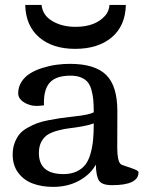

<svg xmlns="http://www.w3.org/2000/svg" viewBox="-20 -730 592 762"><path d="M479.5 -710.4Q477.5 -627 423.1 -581.5Q368.7 -536.1 278.3 -536.1Q188.5 -536.1 135.3 -582Q82 -627.9 80.1 -710.4H145Q148.9 -669.4 187.5 -646.5Q226.1 -623.5 279.8 -623.5Q358.9 -623.5 397.5 -668Q412.6 -685.1 414.6 -710.4ZM52.2 -359.9Q52.2 -384.8 65.4 -405.3Q78.6 -425.8 99.6 -438.7Q120.6 -451.7 148.4 -460.4Q176.3 -469.2 203.4 -472.9Q230.5 -476.6 257.8 -476.6Q356.4 -476.6 401.1 -432.9Q445.8 -389.2 445.8 -288.6L445.3 -144.5Q445.3 -92.3 458.5 -79.1Q461.9 -75.7 480 -70.1Q498 -64.5 513.9 -58.1Q529.8 -51.8 529.8 -46.4Q529.8 4.9 424.8 4.9Q385.3 4.9 373.3 -12.7Q361.3 -30.3 360.4 -76.7Q338.4 -37.1 293.5 -12.7Q248.5 11.7 191.4 11.7Q146 11.7 110.4 -1.5Q74.7 -14.6 52.5 -44.2Q30.3 -73.7 30.3 -116.2Q30.3 -142.1 38.1 -162.8Q45.9 -183.6 57.6 -197.8Q69.3 -211.9 89.6 -223.1Q109.9 -234.4 127.4 -241Q145 -247.6 172.6 -252.9Q200.2 -258.3 219 -261Q237.8 -263.7 267.6 -267.1Q269.5 -267.1 270.5 -267.3Q271.5 -267.6 273.2 -267.8Q274.9 -268.1 276.4 -268.1Q334.5 -274.4 352.1 -284.2Q352.1 -314 350.1 -334.7Q348.1 -355.5 342.5 -374.8Q336.9 -394 326.9 -405.3Q316.9 -416.5 300.3 -423.1Q283.7 -429.7 259.8 -429.7Q204.6 -429.7 179.4 -404.1Q154.3 -378.4 154.3 -322.8L154.8 -312Q134.3 -309.6 125.5 -309.6Q97.7 -309.6 75 -324Q52.2 -338.4 52.2 -359.9ZM352.1 -240.2Q333.5 -233.4 306.4 -228.5Q279.3 -223.6 257.3 -221.2Q235.4 -218.8 211.4 -212.4Q187.5 -206.1 171.4 -196.8Q155.3 -187.5 144.8 -168.7Q134.3 -149.9 134.3 -123Q134.3 -39.1 231.9 -39.1Q261.7 -39.1 283.7 -49.3Q305.7 -59.6 318.6 -76.2Q331.5 -92.8 339.1 -119.6Q346.7 -146.5 349.4 -174.6Q352.1 -202.6 352.1 -240.2Z"/></svg>

Font: Corben
Style: Regular
Weight: 400
Designer: vernon adams
Foundry: vernon adams
Version: Version 1.100